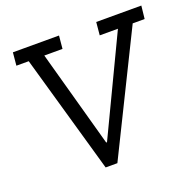

<svg xmlns="http://www.w3.org/2000/svg" viewBox="-117 -771 904 892"><g transform="rotate(-20 335.5 -325.0)"><path d="M664 -586H605L316 0H258L91 -586H30L36 -650H264L258 -586H168L300 -108H304L532 -586H442L448 -650H671Z"/></g></svg>

Font: Zilla Slab Regular
Style: Italic
Weight: 400
Italic angle: -6°
Designer: Typotheque.com
Foundry: Typotheque type foundry
Version: Version 1.1; 2017; ttfautohint (v1.6)